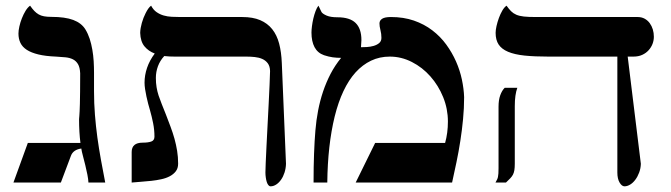

<svg xmlns="http://www.w3.org/2000/svg" viewBox="-20 -637 2342 670"><path d="M288.6 0Q288.1 -11.7 284.9 -27.8Q281.7 -43.9 277.6 -60.8Q273.4 -77.6 269.3 -93.3Q265.1 -108.9 263.7 -118.7Q235.4 -114.7 227.5 -93.3L192.4 0H26.9L77.1 -138.2H260.7Q258.3 -156.7 257.1 -177.5Q255.9 -198.2 255.9 -219.7Q255.9 -221.2 256.1 -223.6Q256.3 -226.1 256.8 -231.7Q257.3 -237.3 257.8 -247.8Q258.3 -258.3 258.8 -275.6Q259.3 -293 259.5 -318.8Q259.8 -344.7 259.8 -381.3Q258.8 -401.9 252.2 -413.1Q245.6 -424.3 234.6 -429.9Q223.6 -435.5 208.5 -437Q193.4 -438.5 175.3 -439.5Q139.2 -440.9 114 -447Q88.9 -453.1 73.5 -463.1Q58.1 -473.1 51.3 -487.3Q44.4 -501.5 44.4 -520Q44.4 -530.3 47.6 -544.7Q50.8 -559.1 56.4 -573.2Q62 -587.4 69.3 -599.4Q76.7 -611.3 85 -617.2Q92.8 -606 99.9 -598.6Q106.9 -591.3 115 -586.7Q123 -582 133.8 -580.1Q144.5 -578.1 159.7 -578.1Q207 -578.1 235.6 -567.4Q264.2 -556.6 277.8 -534.7Q287.1 -519.5 293 -501.5Q298.8 -483.4 302.2 -463.6Q305.7 -443.8 306.9 -423.3Q308.1 -402.8 308.1 -382.8V-318.8Q308.1 -276.4 311.3 -236.3Q314.5 -196.3 319.8 -157.2Q325.2 -118.2 332.3 -79.1Q339.4 -40 347.2 0Z M590.3 -439.5Q581.1 -439.5 571.8 -439.9Q562.5 -440.4 553.2 -441.4Q538.6 -425.8 531.2 -406Q523.9 -386.2 523.9 -365.2Q523.9 -347.2 526.4 -332.5Q528.8 -317.9 533.4 -303.7Q538.1 -289.6 544.4 -273.9Q550.8 -258.3 558.6 -238.3Q567.4 -215.3 575.2 -194.6Q583 -173.8 588.9 -152.8Q594.7 -131.8 598.1 -110.6Q601.6 -89.4 601.6 -65.9Q601.6 -49.8 593.5 -39.3Q585.4 -28.8 572.5 -22Q559.6 -15.1 542.7 -11.5Q525.9 -7.8 507.8 -5.9Q489.7 -3.9 471.9 -2.7Q454.1 -1.5 439.5 0V-106.4Q439.5 -139.2 478 -139.2Q496.6 -139.2 507.8 -143.1Q519 -147 519 -160.2Q519 -183.6 514.4 -206.8Q509.8 -230 503.4 -252.4Q500.5 -262.2 497.1 -274.7Q493.7 -287.1 491 -300.3Q488.3 -313.5 486.3 -325.9Q484.4 -338.4 484.4 -348.6Q484.4 -374.5 493.2 -400.4Q502 -426.3 520 -450.2Q498 -458.5 484.1 -475.3Q470.2 -492.2 469.2 -522.5Q469.7 -538.6 474.9 -556.9Q480 -575.2 488.3 -591.3Q492.7 -600.1 497.3 -606.7Q502 -613.3 507.3 -617.2Q515.1 -602.5 526.4 -594.7Q537.6 -586.9 551 -583Q564.5 -579.1 579.3 -578.4Q594.2 -577.6 609.4 -577.6H825.2Q862.3 -577.6 887.9 -566.7Q913.6 -555.7 929.9 -535.2Q946.3 -514.6 954.1 -484.9Q961.9 -455.1 963.4 -417L978 -65.4Q977.5 -49.3 972.9 -34.9Q968.3 -20.5 960.7 -9.8Q953.1 1 943.6 7.1Q934.1 13.2 924.3 13.2Q919.9 13.2 916.5 9Q913.1 4.9 910.9 -2Q908.7 -8.8 907.5 -17.6Q906.2 -26.4 906.2 -35.2Q906.2 -43 907.2 -67.6Q908.2 -92.3 909.9 -126Q911.6 -159.7 913.6 -198.5Q915.5 -237.3 917.5 -273.9Q919.4 -310.5 920.7 -341.3Q921.9 -372.1 922.4 -389.2Q921.9 -406.2 914.3 -416.3Q906.7 -426.3 895 -431.4Q883.3 -436.5 868.7 -438Q854 -439.5 839.4 -439.5Z M1599.6 -297.9Q1599.6 -259.8 1595.9 -221.4Q1592.3 -183.1 1586.4 -145.5Q1580.6 -107.9 1573 -71.5Q1565.4 -35.2 1557.6 0H1221.2L1289.1 -138.2H1533.2Q1543 -172.9 1543 -212.9Q1543 -257.3 1526.4 -298.1Q1509.8 -338.9 1481.9 -370.4Q1454.1 -401.9 1417.2 -420.7Q1380.4 -439.5 1340.3 -439.5Q1304.7 -439.5 1274.9 -425.3Q1245.1 -411.1 1220.7 -384.3Q1172.9 -331.1 1147.9 -230.5Q1123.5 -130.4 1122.1 0H1074.2Q1074.2 -55.7 1075.9 -100.8Q1077.6 -146 1080.6 -181.6Q1083.5 -217.3 1090.1 -251.5Q1096.7 -285.6 1107.4 -317.6Q1118.2 -349.6 1133.5 -379.2Q1148.9 -408.7 1170.4 -435.1Q1155.3 -435.1 1141.1 -437Q1127 -439 1110.8 -444.3Q1088.4 -452.1 1077.6 -472.4Q1066.9 -492.7 1066.9 -523.4Q1066.9 -532.2 1068.6 -545.7Q1070.3 -559.1 1073.5 -572.8Q1076.7 -586.4 1081.3 -598.6Q1085.9 -610.8 1091.3 -617.2Q1095.2 -609.9 1097.7 -603.8Q1100.1 -597.7 1102.1 -594.7Q1106.4 -588.4 1120.1 -582.5Q1133.8 -576.7 1157.7 -576.7Q1200.7 -576.7 1220.9 -556.9Q1241.2 -537.1 1241.2 -497.1Q1241.2 -490.2 1239.7 -472.2Q1248 -472.2 1260.3 -472.9Q1272.5 -473.6 1283.7 -476.8Q1294.9 -480 1303 -486.6Q1311 -493.2 1311 -504.9Q1311 -519 1307.6 -532Q1304.2 -544.9 1304.2 -555.2Q1304.2 -565.4 1313.5 -571.5Q1322.8 -577.6 1344.2 -577.6Q1388.2 -577.6 1424.3 -565.2Q1460.4 -552.7 1488.5 -531.2Q1516.6 -509.8 1537.1 -481.7Q1557.6 -453.6 1571.3 -422.6Q1585 -391.6 1591.8 -359.4Q1598.6 -327.1 1599.6 -297.9Z M1785.2 -330.6Q1776.4 -306.2 1776.4 -266.6V-65.9Q1776.4 -51.8 1774.9 -43Q1773.4 -34.2 1770 -27.6Q1766.6 -21 1760.7 -14.9Q1754.9 -8.8 1745.6 0H1709Q1712.9 -6.3 1715.1 -11.5Q1717.3 -16.6 1717.8 -20.5Q1719.7 -28.3 1719.7 -50.3V-265.1Q1719.7 -288.1 1725.6 -304.4Q1731.4 -320.8 1741.2 -330.6ZM2134.3 -439.5H1893.6Q1845.2 -439.5 1810.3 -443.1Q1775.4 -446.8 1752.9 -456.3Q1730.5 -465.8 1720 -481.7Q1709.5 -497.6 1709.5 -522.5Q1709.5 -532.2 1712.6 -546.1Q1715.8 -560.1 1720.9 -574.2Q1726.1 -588.4 1732.9 -600.1Q1739.7 -611.8 1747.6 -617.2Q1755.9 -605.5 1763.4 -597.9Q1771 -590.3 1781.5 -585.7Q1792 -581.1 1808.1 -579.3Q1824.2 -577.6 1849.6 -577.6H2205.1Q2218.8 -577.6 2229.5 -571.8Q2240.2 -565.9 2247.3 -556.2Q2254.4 -546.4 2258.1 -534.2Q2261.7 -522 2261.7 -508.8Q2261.7 -496.1 2257.1 -483.9Q2252.4 -471.7 2243.4 -461.7Q2234.4 -451.7 2221.2 -445.6Q2208 -439.5 2190.4 -439.5H2170.4L2216.3 -65.4Q2215.8 -49.3 2210.4 -34.9Q2205.1 -20.5 2197 -9.8Q2189 1 2179 7.1Q2168.9 13.2 2159.2 13.2Q2149.9 13.2 2142.1 0Q2134.3 -13.2 2134.3 -35.2Z"/></svg>

Font: Cardo
Style: Bold
Weight: 700
Designer: David J. Perry
Foundry: David J. Perry
Version: Version 1.0011